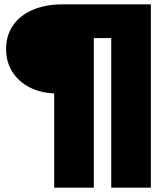

<svg xmlns="http://www.w3.org/2000/svg" viewBox="-20 -762 770 882"><path d="M229 -333Q167 -335 116.5 -360.5Q66 -386 37 -431.5Q8 -477 8 -537Q8 -599 40 -645.5Q72 -692 131 -717Q190 -742 268 -742H673V100H491V-587H411V100H229Z"/></svg>

Font: CMG Sans Black
Style: Regular
Weight: 900
Designer: Julieta Ulanovsky
Foundry: Julieta Ulanovsky
Version: Version 7.200